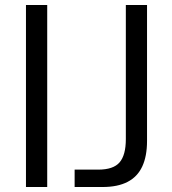

<svg xmlns="http://www.w3.org/2000/svg" viewBox="-20 -749 689 769"><path d="M84 -729H169.1V0H84ZM278.9 -69.6H373.3Q433.9 -69.6 458.9 -98.6Q484 -127.7 484 -191.9V-729H568.9V-184.6Q568.9 -123 549.7 -82.1Q530.6 -41.1 491.1 -20.6Q451.6 0 390.7 0H278.9Z"/></svg>

Font: Mona Sans VF XLt
Style: Regular
Weight: 200
Designer: Deni Anggara
Foundry: GitHub
Version: Version 2.000;Glyphs 3.2.3 (3260)